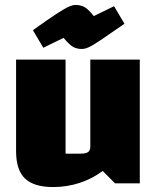

<svg xmlns="http://www.w3.org/2000/svg" viewBox="-20 -741 635 776"><path d="M545 -500V0H445L395 -50Q352 -18 301 -1.5Q250 15 195 15Q117 15 81 -19.5Q45 -54 45 -130V-500H245V-120H306Q327 -120 336 -126.5Q345 -133 345 -148V-500ZM310 -543Q297 -543 285.5 -547Q274 -551 262.5 -561Q251 -571 237 -588L155 -548L113 -619Q176 -664 209 -685.5Q242 -707 258 -714Q274 -721 286 -721Q300 -721 311.5 -717Q323 -713 334 -703.5Q345 -694 359 -676L441 -716L483 -645Q420 -601 387 -579Q354 -557 338.5 -550Q323 -543 310 -543Z"/></svg>

Font: Changa ExtraBold
Style: Regular
Weight: 800
Designer: Eduardo Rodriguez Tunni
Foundry: Eduardo Rodriguez Tunni
Version: Version 3.002; ttfautohint (v1.8.2)